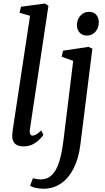

<svg xmlns="http://www.w3.org/2000/svg" viewBox="-20 -838 611 1112"><path d="M153 -88Q150.5 -71 155 -61.8Q159.5 -52.5 168 -52.5Q177 -52.5 188.5 -58.5Q200 -64.5 218.5 -82.5L231.5 -57Q227 -50 212.2 -33.8Q197.5 -17.5 173 -3.8Q148.5 10 114 10Q96 10 81.5 3.8Q67 -2.5 58.8 -16.2Q50.5 -30 51 -52Q51 -56.5 51.5 -62.8Q52 -69 52.8 -75.5Q53.5 -82 54 -86.5L154 -746.5L93 -764L102 -799L239.5 -817.5L260.5 -805ZM445.5 -0.5Q435.5 81 406.2 138Q377 195 332.5 225Q288 255 232.5 255Q207.5 255 185.5 250Q163.5 245 154.5 237L171 193.5Q178 196.5 191.2 198.8Q204.5 201 215.5 201Q249 201 272 182.8Q295 164.5 309.8 132.5Q324.5 100.5 333.5 58.8Q342.5 17 348 -29L404 -485.5L337.5 -509L345 -544.5L493 -566.5L515 -556ZM483 -632Q458 -632 441.5 -649Q425 -666 425.5 -694.5Q426.5 -727 446.5 -748.2Q466.5 -769.5 496 -769.5Q521.5 -769.5 536.8 -753Q552 -736.5 552 -710Q552 -675.5 532.5 -653.8Q513 -632 483 -632Z"/></svg>

Font: Merriweather Light 18pt
Style: Italic
Weight: 400
Italic angle: -7.8°
Version: Version 2.101